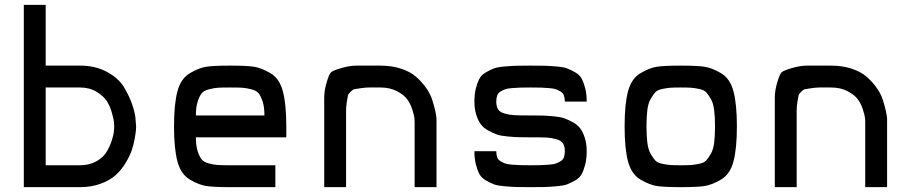

<svg xmlns="http://www.w3.org/2000/svg" viewBox="-20 -770 3748 790"><path d="M78 0V-750H168V-500H309Q373 -500 420.5 -474Q468 -448 490 -411.5Q512 -375 524.5 -338.5Q537 -302 538 -276L540 -250Q540 -245 539.5 -236Q539 -227 534.5 -201Q530 -175 522 -151.5Q514 -128 496.5 -99Q479 -70 455.5 -49Q432 -28 394 -14Q356 0 309 0ZM168 -90H309Q348 -90 377 -106.5Q406 -123 419.5 -146.5Q433 -170 440.5 -193.5Q448 -217 449 -234L450 -250Q450 -257 449 -267.5Q448 -278 440.5 -305.5Q433 -333 419.5 -354Q406 -375 377 -392.5Q348 -410 309 -410H168Z M927 0Q860 0 829.5 -4.5Q799 -9 761.5 -31Q724 -53 710 -106Q696 -159 696 -250Q696 -341 710 -394Q724 -447 761.5 -469Q799 -491 829.5 -495.5Q860 -500 927 -500Q994 -500 1024.5 -495.5Q1055 -491 1092.5 -469Q1130 -447 1144 -394Q1158 -341 1158 -250V-205H786Q786 -171 793 -149Q800 -127 809 -115Q818 -103 839.5 -97.5Q861 -92 877 -91Q893 -90 927 -90H1113V0ZM786 -295H1068Q1068 -329 1061 -351Q1054 -373 1045 -385Q1036 -397 1014.5 -402.5Q993 -408 977 -409Q961 -410 927 -410Q893 -410 877 -409Q861 -408 839.5 -402.5Q818 -397 809 -385Q800 -373 793 -351Q786 -329 786 -295Z M1314 0V-270Q1314 -340 1314 -368.5Q1314 -397 1324 -431Q1334 -465 1342 -472.5Q1350 -480 1384.5 -490Q1419 -500 1447 -500Q1475 -500 1545 -500Q1592 -500 1630 -487.5Q1668 -475 1691.5 -454.5Q1715 -434 1732.5 -409.5Q1750 -385 1758 -360.5Q1766 -336 1770.5 -315.5Q1775 -295 1776 -282V-270V0H1686V-270Q1686 -276 1685 -285.5Q1684 -295 1676.5 -319Q1669 -343 1655.5 -361.5Q1642 -380 1613 -395Q1584 -410 1545 -410Q1512 -410 1498 -410Q1484 -410 1464 -407Q1444 -404 1438 -403Q1432 -402 1422.5 -392.5Q1413 -383 1411.5 -376.5Q1410 -370 1407 -350.5Q1404 -331 1404 -316.5Q1404 -302 1404 -270V0Z M1932 -148H2022Q2022 -134 2025.5 -123.5Q2029 -113 2039 -107Q2049 -101 2058 -97.5Q2067 -94 2087 -92.5Q2107 -91 2120.5 -90.5Q2134 -90 2163 -90Q2192 -90 2205.5 -90.5Q2219 -91 2239 -92.5Q2259 -94 2268 -97.5Q2277 -101 2287 -107Q2297 -113 2300.5 -123.5Q2304 -134 2304 -148Q2304 -168 2296.5 -180Q2289 -192 2268.5 -197.5Q2248 -203 2229.5 -204Q2211 -205 2172 -205H2159Q2129 -205 2112.5 -205.5Q2096 -206 2068.5 -208.5Q2041 -211 2025 -216.5Q2009 -222 1989 -233Q1969 -244 1958 -259Q1947 -274 1939.5 -298Q1932 -322 1932 -352Q1932 -383 1938 -406.5Q1944 -430 1952.5 -446Q1961 -462 1979.5 -472.5Q1998 -483 2012.5 -488.5Q2027 -494 2057 -496.5Q2087 -499 2105.5 -499.5Q2124 -500 2163 -500Q2202 -500 2220.5 -499.5Q2239 -499 2269 -496.5Q2299 -494 2313.5 -488.5Q2328 -483 2346.5 -472.5Q2365 -462 2373.5 -446Q2382 -430 2388 -406.5Q2394 -383 2394 -352H2304Q2304 -366 2300.5 -376.5Q2297 -387 2287 -393Q2277 -399 2268 -402.5Q2259 -406 2239 -407.5Q2219 -409 2205.5 -409.5Q2192 -410 2163 -410Q2134 -410 2120.5 -409.5Q2107 -409 2087 -407.5Q2067 -406 2058 -402.5Q2049 -399 2039 -393Q2029 -387 2025.5 -376.5Q2022 -366 2022 -352Q2022 -332 2029.5 -320Q2037 -308 2057.5 -302.5Q2078 -297 2096.5 -296Q2115 -295 2154 -295H2167Q2197 -295 2213.5 -294.5Q2230 -294 2257.5 -291.5Q2285 -289 2301 -283.5Q2317 -278 2337 -267Q2357 -256 2368 -241Q2379 -226 2386.5 -202Q2394 -178 2394 -148Q2394 -117 2388 -93.5Q2382 -70 2373.5 -54Q2365 -38 2346.5 -27.5Q2328 -17 2313.5 -11.5Q2299 -6 2269 -3.5Q2239 -1 2220.5 -0.5Q2202 0 2163 0Q2124 0 2105.5 -0.5Q2087 -1 2057 -3.5Q2027 -6 2012.5 -11.5Q1998 -17 1979.5 -27.5Q1961 -38 1952.5 -54Q1944 -70 1938 -93.5Q1932 -117 1932 -148Z M2878.5 -4.5Q2848 0 2781 0Q2714 0 2683.5 -4.5Q2653 -9 2615.5 -31Q2578 -53 2564 -106Q2550 -159 2550 -250Q2550 -341 2564 -394Q2578 -447 2615.5 -469Q2653 -491 2683.5 -495.5Q2714 -500 2781 -500Q2848 -500 2878.5 -495.5Q2909 -491 2946.5 -469Q2984 -447 2998 -394Q3012 -341 3012 -250Q3012 -159 2998 -106Q2984 -53 2946.5 -31Q2909 -9 2878.5 -4.5ZM2738.5 -91Q2752 -90 2781 -90Q2810 -90 2823.5 -91Q2837 -92 2857 -96Q2877 -100 2886 -110Q2895 -120 2905 -137.5Q2915 -155 2918.5 -183Q2922 -211 2922 -250Q2922 -289 2918.5 -317Q2915 -345 2905 -362.5Q2895 -380 2886 -390Q2877 -400 2857 -404Q2837 -408 2823.5 -409Q2810 -410 2781 -410Q2752 -410 2738.5 -409Q2725 -408 2705 -404Q2685 -400 2676 -390Q2667 -380 2657 -362.5Q2647 -345 2643.5 -317Q2640 -289 2640 -250Q2640 -211 2643.5 -183Q2647 -155 2657 -137.5Q2667 -120 2676 -110Q2685 -100 2705 -96Q2725 -92 2738.5 -91Z M3168 0V-270Q3168 -340 3168 -368.5Q3168 -397 3178 -431Q3188 -465 3196 -472.5Q3204 -480 3238.5 -490Q3273 -500 3301 -500Q3329 -500 3399 -500Q3446 -500 3484 -487.5Q3522 -475 3545.5 -454.5Q3569 -434 3586.5 -409.5Q3604 -385 3612 -360.5Q3620 -336 3624.5 -315.5Q3629 -295 3630 -282V-270V0H3540V-270Q3540 -276 3539 -285.5Q3538 -295 3530.5 -319Q3523 -343 3509.5 -361.5Q3496 -380 3467 -395Q3438 -410 3399 -410Q3366 -410 3352 -410Q3338 -410 3318 -407Q3298 -404 3292 -403Q3286 -402 3276.5 -392.5Q3267 -383 3265.5 -376.5Q3264 -370 3261 -350.5Q3258 -331 3258 -316.5Q3258 -302 3258 -270V0Z"/></svg>

Font: Hermit
Style: Regular
Weight: 400
Designer: Pablo Caro
Version: Version 2.000;PS 002.000;hotconv 1.0.88;makeotf.lib2.5.64775